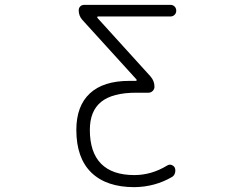

<svg xmlns="http://www.w3.org/2000/svg" viewBox="-20 -565 1040 792"><path d="M541 -231.4Q543 -231.4 543.5 -233.4Q543.9 -235.4 543 -237.3L319.3 -483.4Q304.7 -500 304.7 -522.5Q304.7 -532.2 311 -538.6Q317.4 -544.9 327.1 -544.9H683.6Q693.4 -544.9 700.2 -538.1Q707 -531.2 707 -521Q707 -510.7 700.2 -503.9Q693.4 -497.1 683.6 -497.1H384.8Q381.8 -497.1 381.3 -495.1Q380.9 -493.2 381.8 -491.2L600.6 -250Q617.2 -231.4 617.2 -207Q617.2 -197.3 609.9 -189.9Q602.5 -182.6 592.8 -182.6H542Q444.3 -182.6 397.5 -145Q350.6 -107.4 350.6 -29.3Q350.6 63.5 397 110.4Q443.4 157.2 534.2 157.2Q604.5 157.2 668.9 118.2Q677.7 112.3 687 115.2Q696.3 118.2 701.2 127Q705.1 137.7 701.7 148.9Q698.2 160.2 689.5 165Q619.1 206.1 534.2 207Q418.9 207 356.9 147Q294.9 86.9 294.9 -29.3Q294.9 -127.9 350.6 -179.7Q406.2 -231.4 513.7 -231.4Z"/></svg>

Font: Rounded-X Mgen+ 1m light
Style: Regular
Weight: 200
Designer: [Source Han Sans]
Ryoko NISHIZUKA  (kana & ideographs); Paul D. Hunt (Latin, Greek & Cyrillic); Wenlong ZHANG  (bopomofo
Version: Version 1.059.20150602